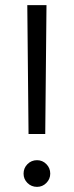

<svg xmlns="http://www.w3.org/2000/svg" viewBox="-20 -727 290 752"><path d="M157.2 -202.1H91.8L86.9 -707H162.1ZM72.3 -46.9Q72.3 -68.8 87.6 -84.2Q103 -99.6 125 -99.6Q146.5 -99.6 161.6 -84.2Q176.8 -68.8 176.8 -46.9Q176.8 -25.9 161.6 -10.5Q146.5 4.9 125 4.9Q103 4.9 87.6 -10.3Q72.3 -25.4 72.3 -46.9Z"/></svg>

Font: Pretendard JP Light
Style: Regular
Weight: 300
Designer: Base glyphs from Inter by Rasmus Andersson; Hangeul glyphs from Noto Sans CJK(Source Han Sans) by Jang Soo-young and Kan
Foundry: Kil Hyung-jin
Version: Version 1.309